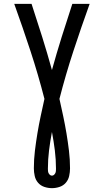

<svg xmlns="http://www.w3.org/2000/svg" viewBox="-20 -755 540 998"><path d="M250 223Q230 223 210.5 216.5Q191 210 178 195Q165 180 160.5 160Q156 140 156 120Q156 74 161.5 28.5Q167 -17 174.5 -62Q182 -107 191.5 -151.5Q201 -196 211 -241Q179 -366 138.5 -489.5Q98 -613 54 -735H144Q172 -650 199 -564Q226 -478 250 -391Q274 -478 301 -564Q328 -650 356 -735H446Q402 -613 361.5 -489.5Q321 -366 289 -241Q299 -196 308.5 -151.5Q318 -107 325.5 -62Q333 -17 338.5 28.5Q344 74 344 120Q344 140 339.5 160Q335 180 322 195Q309 210 289.5 216.5Q270 223 250 223ZM250 158Q256 158 260.5 154Q265 150 267.5 145Q270 140 270.5 134Q271 128 271 122Q271 74 265 26Q259 -22 250 -69Q241 -22 235 26Q229 74 229 122Q229 128 229.5 134Q230 140 232.5 145Q235 150 239.5 154Q244 158 250 158Z"/></svg>

Font: Iosevka Term Curly Medium
Style: Regular
Weight: 500
Designer: Belleve Invis
Foundry: Belleve Invis
Version: Version 32.3.0